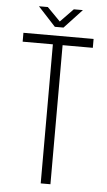

<svg xmlns="http://www.w3.org/2000/svg" viewBox="-57 -868 502 905"><g transform="rotate(5 194.0 -415.5)"><path d="M90 -831H132L194 -768L255 -831H298L214 -741H173ZM217 0H171V-658H28V-700H360V-658H217Z"/></g></svg>

Font: Bebas Neue Book
Style: Regular
Weight: 400
Designer: Ryoichi Tsunekawa
Foundry: Ryoichi Tsunekawa
Version: Version 001.003